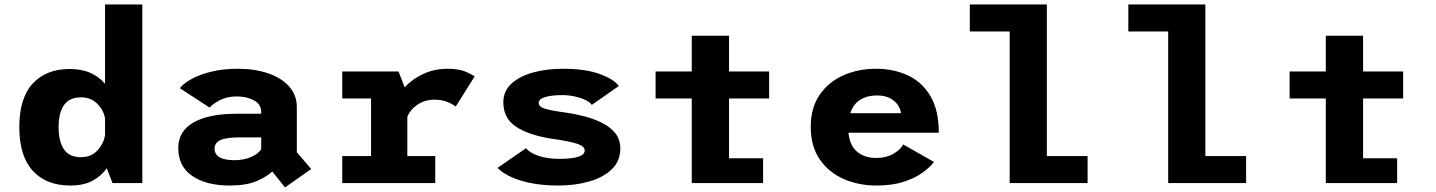

<svg xmlns="http://www.w3.org/2000/svg" viewBox="-20 -820 6430 860"><path d="M295 11Q187 11 126.8 -55Q66.5 -121 66.5 -251Q66.5 -381 126.8 -446Q187 -511 291.5 -511Q346 -511 385.5 -493.2Q425 -475.5 450.5 -444.5V-800H617.5V0H484L458 -66.5Q434 -31.5 394 -10.2Q354 11 295 11ZM242.5 -251Q242.5 -187.5 266 -151.8Q289.5 -116 342.5 -116Q389.5 -116 417.2 -147Q445 -178 450.5 -215.5V-289.5Q444 -327 415.5 -355.5Q387 -384 343.5 -384Q290.5 -384 266.5 -349.2Q242.5 -314.5 242.5 -251Z M1256.5 19.5 1199.5 -52Q1176 -29 1129.8 -9Q1083.5 11 1009.5 11Q904 11 841.2 -31.8Q778.5 -74.5 778.5 -157Q778.5 -232.5 846.8 -271.5Q915 -310.5 1040 -310.5H1150V-318Q1150 -352.5 1118 -370.2Q1086 -388 1040 -388Q996.5 -388 964.8 -371.2Q933 -354.5 919 -338L785.5 -425Q801 -445.5 836.8 -465.5Q872.5 -485.5 925.5 -498.8Q978.5 -512 1045.5 -512Q1121.5 -512 1181.2 -491.5Q1241 -471 1275.2 -432.5Q1309.5 -394 1309.5 -340.5V-138L1374 -63ZM1030.5 -102.5Q1070 -102.5 1102.2 -115.8Q1134.5 -129 1150 -151V-204.5H1050.5Q991 -204.5 966 -191.8Q941 -179 941 -155Q941 -102.5 1030.5 -102.5Z M1804.5 -121H1929.5V0H1513V-121H1642V-379H1513V-500H1765L1792.5 -429Q1827 -466 1876.2 -489Q1925.5 -512 1984.5 -512Q2035 -512 2065 -499.2Q2095 -486.5 2106 -477.5L2021 -342.5Q2007 -354 1983 -363.8Q1959 -373.5 1926 -373.5Q1883.5 -373.5 1850.5 -351.5Q1817.5 -329.5 1804.5 -296.5Z M2482 11Q2387.5 11 2316 -10.2Q2244.5 -31.5 2208.5 -68L2336 -156Q2353 -135 2392.8 -121.8Q2432.5 -108.5 2484.5 -108.5Q2599 -108.5 2599 -146Q2599 -165 2565 -176.2Q2531 -187.5 2445.5 -199.5Q2345 -216 2289.8 -253.5Q2234.5 -291 2234.5 -362Q2234.5 -413 2271.8 -446.2Q2309 -479.5 2369.5 -495.8Q2430 -512 2500.5 -512Q2605.5 -512 2669.8 -487.2Q2734 -462.5 2751.5 -434.5L2630.5 -350Q2624.5 -361 2604.5 -371Q2584.5 -381 2556.5 -387.5Q2528.5 -394 2499 -394Q2450.5 -394 2421.8 -385.2Q2393 -376.5 2393 -359.5Q2393 -342 2419.5 -333.5Q2446 -325 2515.5 -315.5Q2555.5 -310 2597.8 -299Q2640 -288 2676.5 -269.8Q2713 -251.5 2735.8 -223.5Q2758.5 -195.5 2758.5 -155Q2758.5 -98 2719.8 -61.2Q2681 -24.5 2618 -6.8Q2555 11 2482 11Z M2916.5 -379V-500H3078.5V-660H3245.5V-500H3425V-379H3245.5V-111H3398V0H3078.5V-379Z M4163.5 -94.5Q4147 -72.5 4114 -48Q4081 -23.5 4029.2 -6.2Q3977.5 11 3906 11Q3825.5 11 3758.5 -18.5Q3691.5 -48 3651.5 -106.5Q3611.5 -165 3611.5 -251.5Q3611.5 -338 3651.8 -396Q3692 -454 3758.5 -483Q3825 -512 3903.5 -512Q3982.5 -512 4046.2 -482.5Q4110 -453 4147.5 -389.8Q4185 -326.5 4185 -225.5H3780.5Q3786 -168.5 3819 -140.5Q3852 -112.5 3906 -112.5Q3949 -112.5 3981 -130.8Q4013 -149 4025.5 -173ZM3907.5 -392.5Q3865 -392.5 3833.8 -373.5Q3802.5 -354.5 3788.5 -313H4015.5Q4014.5 -328.5 4003.2 -347Q3992 -365.5 3968.5 -379Q3945 -392.5 3907.5 -392.5Z M4669 -121H4851.5V0H4502.5V-679H4324V-800H4669Z M5379 -121H5561.5V0H5212.5V-679H5034V-800H5379Z M5756.5 -379V-500H5918.5V-660H6085.5V-500H6265V-379H6085.5V-111H6238V0H5918.5V-379Z"/></svg>

Font: League Mono
Style: Bold
Weight: 700
Width: 6
Designer: Tyler Finck
Foundry: The League of Moveable Type / Tyler Finck
Version: Version 2.300;RELEASE